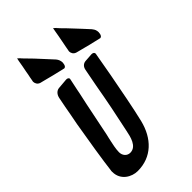

<svg xmlns="http://www.w3.org/2000/svg" viewBox="-315 -1128 1233 1233"><g transform="rotate(-45 302.0 -511.0)"><path d="M302 -810 303 -814C303 -831 297 -846 287 -858L288 -857L243 -906C209 -944 174 -981 138 -1017L129 -1027L132 -1025L124 -1032C118 -1038 114 -1041 114 -1041C114 -1041 114 -1035 111 -1024V-1025C108 -1010 106 -994 103 -979C100 -965 98 -951 95 -938C93 -924 90 -909 87 -896C87 -894 86 -892 86 -890L84 -879C84 -877 83 -875 83 -873C82 -869 81 -866 81 -862C81 -848 89 -830 109 -824L133 -818C179 -806 225 -794 270 -784L275 -783C279 -782 282 -781 283 -781C292 -781 300 -789 302 -807ZM603 -784 604 -788C604 -805 599 -819 588 -831H589L544 -880C535 -890 525 -900 516 -910C501 -926 485 -943 471 -958C460 -968 449 -980 439 -991L430 -1001L433 -999L425 -1006C419 -1012 415 -1015 415 -1015C415 -1015 414 -1009 412 -998V-999C409 -984 407 -968 404 -953C401 -939 399 -925 396 -911C394 -898 391 -883 388 -870C388 -868 387 -866 387 -864L385 -853C385 -851 384 -849 384 -847C383 -843 382 -840 382 -836C382 -822 390 -804 411 -798L434 -792C480 -780 526 -768 571 -758L576 -757C580 -756 583 -755 584 -755C593 -755 601 -763 603 -780ZM113 -603C107 -569 99 -524 88 -469C69 -359 40 -179 32 -107C32 -106 31 -104 31 -102V-93C31 -17 98 19 151 19C279 19 362 -67 393 -192C413 -272 445 -440 464 -542C473 -593 482 -644 491 -694C492 -699 493 -702 493 -704C493 -718 482 -722 471 -722L413 -718C392 -716 377 -701 373 -678C370 -663 367 -647 364 -631C359 -606 355 -582 350 -558C330 -443 307 -328 282 -214C273 -170 258 -98 200 -98C172 -98 151 -121 151 -152C151 -181 160 -221 165 -244V-243C167 -255 171 -270 175 -287L222 -517C228 -544 234 -571 240 -600L245 -626C250 -649 255 -673 260 -697C261 -701 262 -704 262 -707C262 -719 251 -722 241 -722C229 -721 182 -717 170 -716C149 -714 132 -696 127 -673V-674Z"/></g></svg>

Font: Bangerz
Style: Regular
Weight: 400
Designer: vernon adams
Foundry: Vernon Adams
Version: Version 2.10;December 28, 2023;FontCreator 13.0.0.2683 64-bi